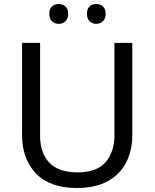

<svg xmlns="http://www.w3.org/2000/svg" viewBox="-20 -928 771 958"><path d="M640 -252Q640 -178 610 -118.5Q580 -59 518.5 -24.5Q457 10 362 10Q229 10 159.5 -62.5Q90 -135 90 -254V-714H180V-251Q180 -164 226.5 -116Q273 -68 367 -68Q464 -68 507.5 -119.5Q551 -171 551 -252V-714H640ZM226 -859Q226 -885 240 -896.5Q254 -908 273 -908Q292 -908 306 -896.5Q320 -885 320 -859Q320 -834 306 -821.5Q292 -809 273 -809Q254 -809 240 -821.5Q226 -834 226 -859ZM414 -859Q414 -885 427.5 -896.5Q441 -908 460 -908Q479 -908 493 -896.5Q507 -885 507 -859Q507 -834 493 -821.5Q479 -809 460 -809Q441 -809 427.5 -821.5Q414 -834 414 -859Z"/></svg>

Font: Noto Sans Old Turkic
Style: Regular
Weight: 400
Designer: Monotype Design Team
Foundry: Monotype Imaging Inc.
Version: Version 2.003; ttfautohint (v1.8.4.7-5d5b)